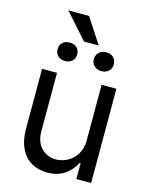

<svg xmlns="http://www.w3.org/2000/svg" viewBox="-129 -955 811 1043"><g transform="rotate(15 276.5 -433.5)"><path d="M402.3 -530.3H485.4V0H402.3V-89.8H396.5Q376 -46.9 336.4 -20Q296.9 6.8 239.3 6.8Q188.5 6.8 149.9 -15.6Q111.3 -38.1 89.4 -83Q67.4 -127.9 67.4 -193.4V-530.3H151.4V-199.2Q151.4 -162.1 166 -133.8Q180.7 -105.5 207 -89.8Q233.4 -74.2 266.6 -74.2Q298.8 -74.2 330.1 -90.3Q361.3 -106.4 381.8 -139.2Q402.3 -171.9 402.3 -217.8ZM175.8 -707Q193.4 -707 206.1 -700.2Q218.8 -693.4 225.1 -681.6Q231.4 -669.9 231.4 -655.3Q231.4 -640.6 225.1 -628.9Q218.8 -617.2 206.1 -610.4Q193.4 -603.5 175.8 -603.5Q159.2 -603.5 147 -610.4Q134.8 -617.2 127.9 -628.9Q121.1 -640.6 121.1 -655.3Q121.1 -669.9 127.4 -681.6Q133.8 -693.4 146 -700.2Q158.2 -707 175.8 -707ZM381.8 -707Q399.4 -707 412.1 -700.2Q424.8 -693.4 431.2 -681.2Q437.5 -668.9 437.5 -653.3Q437.5 -639.6 431.2 -627.9Q424.8 -616.2 412.1 -608.9Q399.4 -601.6 381.8 -601.6Q364.3 -601.6 351.6 -608.9Q338.9 -616.2 332 -627.9Q325.2 -639.6 325.2 -653.3Q325.2 -668 332 -680.7Q338.9 -693.4 351.6 -700.2Q364.3 -707 381.8 -707ZM332 -732.4H249L123 -874H239.3Z"/></g></svg>

Font: Pretendard GOV Variable
Style: Regular
Weight: 400
Designer: Base glyphs from Inter by Rasmus Andersson; Hangul glyphs from Noto Sans CJK(Source Han Sans) by Jang Soo-young and Kang
Foundry: Kil Hyung-jin
Version: Version 1.307;Glyphs 3.2 (3192)